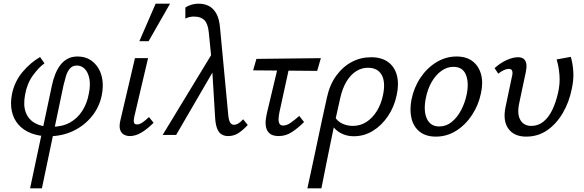

<svg xmlns="http://www.w3.org/2000/svg" viewBox="-20 -731 3163 1040"><path d="M143 289 261 -267Q268 -301 279.5 -329.5Q291 -358 307.5 -379.5Q324 -401 347 -413Q370 -425 400 -425Q438 -425 466 -408.5Q494 -392 512 -363Q530 -334 535 -296Q540 -258 531 -214Q518 -150 476.5 -99.5Q435 -49 375 -21Q315 7 244 7Q190 7 148 -9.5Q106 -26 79.5 -56.5Q53 -87 44 -129Q35 -171 45 -222Q59 -290 102.5 -341.5Q146 -393 197 -422L221 -388Q191 -367 159 -323.5Q127 -280 116 -219Q105 -161 119.5 -122.5Q134 -84 169.5 -64Q205 -44 257 -44Q317 -44 358.5 -67Q400 -90 426 -131Q452 -172 461 -223Q471 -271 464 -305.5Q457 -340 439 -358Q421 -376 397 -376Q372 -376 358 -359Q344 -342 337 -317.5Q330 -293 324 -269L207 289Z M684 6Q664 6 649.5 -3Q635 -12 630 -30.5Q625 -49 632 -79L711 -416H782L707 -97Q703 -78 705.5 -67.5Q708 -57 723 -57Q736 -57 751.5 -67.5Q767 -78 787 -97L812 -66Q778 -32 746 -13Q714 6 684 6ZM735 -508 823 -711H901L785 -508Z M1215 6Q1196 6 1180.5 -3Q1165 -12 1156 -35Q1147 -58 1145 -98L1127 -395L1111 -555Q1106 -604 1086.5 -622.5Q1067 -641 1034 -641Q1020 -642 1006 -638.5Q992 -635 984 -630V-690Q994 -698 1014 -704.5Q1034 -711 1057 -711Q1085 -711 1109.5 -699.5Q1134 -688 1151 -659Q1168 -630 1172 -579L1216 -112Q1219 -78 1227 -66.5Q1235 -55 1247 -55Q1260 -55 1273.5 -64Q1287 -73 1297 -85L1322 -54Q1296 -26 1271.5 -10Q1247 6 1215 6ZM861 0 1138 -456 1151 -373 934 0Z M1490 6Q1458 6 1442 -7Q1426 -20 1421.5 -40Q1417 -60 1419.5 -81Q1422 -102 1426 -119L1495 -409H1556L1494 -125Q1490 -106 1489 -89Q1488 -72 1493.5 -61.5Q1499 -51 1514 -51Q1533 -51 1554.5 -66Q1576 -81 1601 -103L1627 -70Q1594 -37 1561 -15.5Q1528 6 1490 6ZM1351 -350 1369 -412 1718 -416 1698 -347Z M1645 289Q1659 225 1672 164.5Q1685 104 1697.5 44.5Q1710 -15 1723 -75.5Q1736 -136 1750 -199Q1765 -271 1801 -320.5Q1837 -370 1885.5 -395.5Q1934 -421 1990 -421Q2046 -421 2081.5 -395.5Q2117 -370 2129.5 -324Q2142 -278 2129 -217Q2116 -153 2081.5 -102Q2047 -51 1999.5 -22Q1952 7 1897 7Q1866 7 1841 -3Q1816 -13 1798.5 -29.5Q1781 -46 1772 -66L1794 -98Q1808 -73 1835 -61Q1862 -49 1891 -49Q1932 -49 1965 -70.5Q1998 -92 2021.5 -130Q2045 -168 2055 -218Q2069 -288 2047 -326Q2025 -364 1973 -364Q1939 -364 1909.5 -345.5Q1880 -327 1857.5 -290.5Q1835 -254 1823 -200Q1809 -137 1799 -92.5Q1789 -48 1781.5 -10.5Q1774 27 1765.5 67.5Q1757 108 1746.5 160.5Q1736 213 1721 289Z M2341 9Q2287 9 2253.5 -17.5Q2220 -44 2209 -89.5Q2198 -135 2209 -192Q2222 -257 2257.5 -310Q2293 -363 2344 -394Q2395 -425 2453 -425Q2506 -425 2539.5 -399.5Q2573 -374 2585.5 -329Q2598 -284 2585 -225Q2572 -162 2537 -108.5Q2502 -55 2451.5 -23Q2401 9 2341 9ZM2359 -46Q2397 -46 2427 -70.5Q2457 -95 2478 -135Q2499 -175 2508 -220Q2521 -284 2503.5 -326.5Q2486 -369 2436 -369Q2402 -369 2371.5 -347.5Q2341 -326 2318.5 -287.5Q2296 -249 2286 -197Q2273 -129 2292.5 -87.5Q2312 -46 2359 -46Z M2830 9Q2765 9 2734 -33.5Q2703 -76 2718 -150L2753 -316Q2756 -326 2756 -336Q2756 -346 2751.5 -352Q2747 -358 2736 -358Q2725 -358 2710 -351.5Q2695 -345 2679 -332L2659 -362Q2690 -390 2724 -405.5Q2758 -421 2786 -421Q2808 -421 2819 -410Q2830 -399 2831.5 -381Q2833 -363 2828 -340L2792 -170Q2780 -112 2799 -80.5Q2818 -49 2858 -49Q2895 -49 2923.5 -72Q2952 -95 2971.5 -135.5Q2991 -176 3003 -229Q3014 -277 3010.5 -323.5Q3007 -370 2995 -409L3072 -423Q3083 -385 3085.5 -341.5Q3088 -298 3077 -249Q3063 -178 3028.5 -119Q2994 -60 2944 -25.5Q2894 9 2830 9Z"/></svg>

Font: Ysabeau Infant Medium
Style: Italic
Weight: 500
Italic angle: -12°
Designer: Christian Thalmann (Catharsis Fonts)
Version: Version 2.001;gftools[0.9.30]; featfreeze: ss01,ss02,lnum